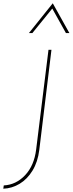

<svg xmlns="http://www.w3.org/2000/svg" viewBox="-60 -1005 442 1168"><path d="M179 -93Q170 -20 138 32.5Q106 85 59.5 113Q13 141 -40 143L-37 123Q38 119 93 60.5Q148 2 160 -96L235 -702H253ZM341 -804 258 -953 137 -804H116L261 -985L362 -804Z"/></svg>

Font: Josefin Sans Thin
Style: Italic
Weight: 200
Italic angle: -7°
Designer: Santiago Orozco
Foundry: Typemade
Version: Version 2.000